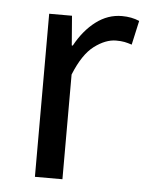

<svg xmlns="http://www.w3.org/2000/svg" viewBox="-43 -534 435 570"><g transform="rotate(5 175.0 -249.0)"><path d="M82 0V-486H150L157 -398H160Q185 -444 220.5 -471Q256 -498 298 -498Q327 -498 350 -488L334 -416Q322 -420 312 -422Q302 -424 287 -424Q256 -424 222.5 -399Q189 -374 164 -312V0Z"/></g></svg>

Font: Giro Regular
Style: Regular
Weight: 400
Designer: Paul D. Hunt
Foundry: Adobe Systems Incorporated
Version: Version 1.000;PS 1.0;hotconv 1.0.88;makeotf.lib2.5.647800